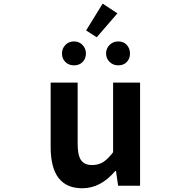

<svg xmlns="http://www.w3.org/2000/svg" viewBox="-20 -1008 1040 1042"><path d="M426.8 13.7Q254.9 13.7 254.9 -210V-559.6H401.4V-228.5Q401.4 -165 419.9 -138.7Q438.5 -112.3 479.5 -112.3Q513.7 -112.3 539.1 -127.9Q564.5 -143.6 593.8 -181.6V-559.6H740.2V0H621.1L609.4 -80.1H605.5Q526.4 13.7 426.8 13.7ZM504.9 -805.7 447.3 -842.8 537.1 -988.3 617.2 -935.5ZM316.4 -717.8Q316.4 -745.1 335 -764.2Q353.5 -783.2 381.8 -783.2Q409.2 -783.2 427.7 -764.2Q446.3 -745.1 446.3 -717.8Q446.3 -689.5 428.2 -671.4Q410.2 -653.3 381.8 -653.3Q353.5 -653.3 335 -671.4Q316.4 -689.5 316.4 -717.8ZM685.5 -717.8Q685.5 -689.5 668 -671.4Q650.4 -653.3 622.1 -653.3Q593.8 -653.3 574.7 -671.9Q555.7 -690.4 555.7 -717.8Q555.7 -745.1 574.7 -764.2Q593.8 -783.2 622.1 -783.2Q650.4 -783.2 668 -764.2Q685.5 -745.1 685.5 -717.8Z"/></svg>

Font: Gen Shin Gothic Monospace Bold
Style: Bold
Weight: 700
Designer: [Source Han Sans]
Ryoko NISHIZUKA  (kana & ideographs); Paul D. Hunt (Latin, Greek & Cyrillic); Wenlong ZHANG  (bopomofo
Version: Version 1.002.20150607